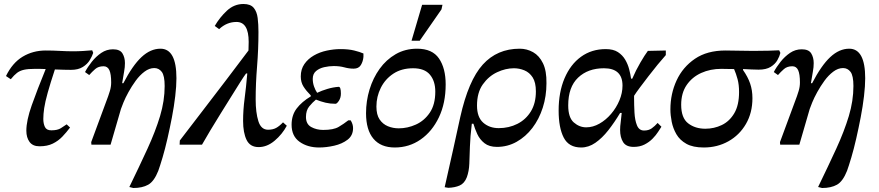

<svg xmlns="http://www.w3.org/2000/svg" viewBox="-20 -725 4404 962"><path d="M178 8Q144 8 128 -14Q112 -36 112 -70Q112 -121 139 -197.5Q166 -274 209 -379Q191 -380 176.5 -380Q162 -380 155 -380Q121 -380 100.5 -375.5Q80 -371 65.5 -360Q51 -349 34 -328L10 -344Q42 -410 93.5 -441Q145 -472 209 -472Q245 -472 280 -470Q315 -468 346 -468Q372 -468 395.5 -469.5Q419 -471 442 -473L447 -460Q442 -444 430 -424Q418 -404 395 -389.5Q372 -375 336 -375Q323 -375 301 -375.5Q279 -376 255 -377Q232 -307 219 -260.5Q206 -214 201.5 -183.5Q197 -153 197 -129Q197 -106 205 -89Q213 -72 237 -72Q268 -72 284.5 -82.5Q301 -93 314 -102L331 -86Q313 -62 292.5 -40.5Q272 -19 244.5 -5.5Q217 8 178 8Z M648 217 628 212Q679 107 719 20Q759 -67 782 -143.5Q805 -220 805 -294Q805 -346 790.5 -365Q776 -384 753 -384Q728 -384 704 -366Q680 -348 660 -320.5Q640 -293 624 -264Q608 -235 598.5 -211.5Q589 -188 586 -179L534 0H438L437 -13L522 -243Q524 -248 530.5 -269Q537 -290 537 -312Q537 -354 528 -373.5Q519 -393 499 -393Q473 -393 457 -379Q441 -365 427 -349L406 -364Q419 -389 440 -415.5Q461 -442 487.5 -460Q514 -478 546 -478Q581 -478 593.5 -457.5Q606 -437 606 -409Q606 -388 602 -367Q598 -346 592 -308H598Q644 -397 689 -439Q734 -481 784 -481Q864 -481 864 -333Q864 -294 858 -243Q852 -192 841.5 -137.5Q831 -83 819 -30.5Q807 22 794.5 64Q782 106 773 131Q752 184 722.5 200.5Q693 217 648 217Z M1276 12Q1233 12 1215.5 -24Q1198 -60 1198 -119Q1198 -174 1205.5 -230.5Q1213 -287 1219 -357H1213Q1203 -344 1183.5 -313Q1164 -282 1138.5 -241Q1113 -200 1085.5 -156Q1058 -112 1033.5 -71Q1009 -30 992 0H880L881 -21Q935 -91 994.5 -169Q1054 -247 1113.5 -324.5Q1173 -402 1225 -472Q1226 -494 1226 -515Q1226 -615 1165 -615Q1116 -615 1078 -579L1056 -595Q1081 -638 1117 -671.5Q1153 -705 1200 -705Q1235 -705 1251 -686Q1267 -667 1271 -635Q1275 -603 1275 -565Q1275 -478 1268 -392Q1261 -306 1261 -227Q1261 -161 1274.5 -118Q1288 -75 1323 -75Q1347 -75 1363.5 -84Q1380 -93 1398 -112L1417 -95Q1394 -52 1356 -20Q1318 12 1276 12Z M1579 14Q1521 14 1481 -14.5Q1441 -43 1441 -100Q1441 -148 1466.5 -181.5Q1492 -215 1537 -242V-247Q1514 -270 1500.5 -291.5Q1487 -313 1487 -342Q1487 -378 1505 -404Q1523 -430 1552.5 -447Q1582 -464 1617.5 -471.5Q1653 -479 1686 -479Q1726 -479 1754.5 -472Q1783 -465 1801 -457V-440Q1799 -417 1788 -399Q1777 -381 1752 -381Q1729 -381 1705.5 -387.5Q1682 -394 1652 -394Q1629 -394 1604.5 -388.5Q1580 -383 1563.5 -369Q1547 -355 1547 -330Q1547 -310 1553.5 -291.5Q1560 -273 1569 -260Q1592 -271 1620.5 -279.5Q1649 -288 1677 -290Q1688 -290 1688 -256Q1688 -235 1678 -220Q1668 -205 1661 -205Q1634 -205 1611 -210.5Q1588 -216 1563 -226Q1546 -212 1529.5 -192Q1513 -172 1513 -139Q1513 -103 1539.5 -88.5Q1566 -74 1599 -74Q1651 -74 1676.5 -89Q1702 -104 1725 -122H1737Q1749 -103 1749 -83Q1749 -46 1721.5 -25Q1694 -4 1654.5 5Q1615 14 1579 14Z M1958 14Q1888 14 1851 -30Q1814 -74 1814 -158Q1814 -219 1831.5 -276.5Q1849 -334 1882 -380Q1915 -426 1962.5 -453.5Q2010 -481 2070 -481Q2146 -481 2179.5 -432Q2213 -383 2213 -302Q2213 -208 2179 -137Q2145 -66 2087.5 -26Q2030 14 1958 14ZM1978 -82Q2022 -82 2064 -101Q2106 -120 2133.5 -160.5Q2161 -201 2161 -266Q2161 -319 2134 -351Q2107 -383 2050 -383Q1992 -383 1951 -356Q1910 -329 1888 -285Q1866 -241 1866 -191Q1866 -150 1882 -126.5Q1898 -103 1923.5 -92.5Q1949 -82 1978 -82ZM2083 -521H2042L2095 -701H2197L2192 -678Z M2226 216 2208 213Q2231 114 2250.5 24Q2270 -66 2286 -138Q2327 -322 2399 -401.5Q2471 -481 2584 -481Q2620 -481 2651 -463.5Q2682 -446 2700.5 -408Q2719 -370 2718 -308Q2718 -243 2699.5 -185.5Q2681 -128 2647.5 -84Q2614 -40 2568.5 -14.5Q2523 11 2470 11Q2431 11 2407.5 -7.5Q2384 -26 2371.5 -53Q2359 -80 2352 -105H2344Q2336 -40 2334.5 9Q2333 58 2331.5 95.5Q2330 133 2319 163Q2307 194 2283 204.5Q2259 215 2226 216ZM2479 -83Q2530 -83 2572.5 -104.5Q2615 -126 2640 -167Q2665 -208 2665 -267Q2665 -312 2649 -337Q2633 -362 2607.5 -372.5Q2582 -383 2555 -383Q2513 -383 2470.5 -363Q2428 -343 2399 -302Q2370 -261 2370 -196Q2370 -138 2401 -110.5Q2432 -83 2479 -83Z M2892 14Q2830 14 2804.5 -35.5Q2779 -85 2779 -171Q2779 -263 2808.5 -332.5Q2838 -402 2891 -440.5Q2944 -479 3015 -479Q3053 -479 3076 -464Q3099 -449 3112.5 -426Q3126 -403 3132.5 -377.5Q3139 -352 3142 -331H3148Q3166 -373 3188.5 -411.5Q3211 -450 3226 -470L3316 -472V-449Q3298 -429 3275 -401Q3252 -373 3229 -343Q3206 -313 3186.5 -287Q3167 -261 3157 -245V-244Q3157 -241 3157 -233Q3157 -199 3159 -161Q3161 -123 3171.5 -97Q3182 -71 3207 -71Q3230 -71 3245.5 -82Q3261 -93 3275 -109L3294 -90Q3288 -81 3277.5 -64.5Q3267 -48 3250 -30.5Q3233 -13 3209.5 -1Q3186 11 3155 11Q3117 11 3102 -13Q3087 -37 3087 -74Q3087 -92 3090 -113Q3093 -134 3095 -159H3087Q3059 -112 3028 -72.5Q2997 -33 2963 -9.5Q2929 14 2892 14ZM2917 -87Q2951 -87 2983.5 -105.5Q3016 -124 3042 -154.5Q3068 -185 3083.5 -222Q3099 -259 3099 -296Q3099 -383 3006 -383Q2926 -383 2876.5 -336Q2827 -289 2827 -197Q2827 -136 2855 -111.5Q2883 -87 2917 -87Z M3506 14Q3452 14 3419 -4.5Q3386 -23 3369 -52.5Q3352 -82 3345.5 -115Q3339 -148 3339 -177Q3339 -255 3370 -322Q3401 -389 3462 -430.5Q3523 -472 3615 -472Q3643 -472 3682.5 -471Q3722 -470 3754 -470Q3804 -470 3832.5 -471Q3861 -472 3884 -473L3890 -460Q3886 -443 3875 -423.5Q3864 -404 3841.5 -390Q3819 -376 3781 -376Q3765 -376 3745 -377Q3725 -378 3703 -379V-374Q3727 -340 3738.5 -306.5Q3750 -273 3750 -233Q3750 -160 3717.5 -104Q3685 -48 3629.5 -17Q3574 14 3506 14ZM3658 -379Q3639 -379 3622 -379.5Q3605 -380 3594 -380Q3539 -380 3493.5 -359.5Q3448 -339 3420.5 -299Q3393 -259 3393 -200Q3393 -134 3428 -107Q3463 -80 3514 -80Q3558 -80 3596.5 -98.5Q3635 -117 3659 -157.5Q3683 -198 3683 -264Q3683 -301 3675.5 -328.5Q3668 -356 3658 -379Z M4099 217 4079 212Q4130 107 4170 20Q4210 -67 4233 -143.5Q4256 -220 4256 -294Q4256 -346 4241.5 -365Q4227 -384 4204 -384Q4179 -384 4155 -366Q4131 -348 4111 -320.5Q4091 -293 4075 -264Q4059 -235 4049.5 -211.5Q4040 -188 4037 -179L3985 0H3889L3888 -13L3973 -243Q3975 -248 3981.5 -269Q3988 -290 3988 -312Q3988 -354 3979 -373.5Q3970 -393 3950 -393Q3924 -393 3908 -379Q3892 -365 3878 -349L3857 -364Q3870 -389 3891 -415.5Q3912 -442 3938.5 -460Q3965 -478 3997 -478Q4032 -478 4044.5 -457.5Q4057 -437 4057 -409Q4057 -388 4053 -367Q4049 -346 4043 -308H4049Q4095 -397 4140 -439Q4185 -481 4235 -481Q4315 -481 4315 -333Q4315 -294 4309 -243Q4303 -192 4292.5 -137.5Q4282 -83 4270 -30.5Q4258 22 4245.5 64Q4233 106 4224 131Q4203 184 4173.5 200.5Q4144 217 4099 217Z"/></svg>

Font: STIX Two Text Medium
Style: Italic
Weight: 500
Italic angle: -12°
Designer: Ross Mills, John Hudson & Paul Hanslow, Tiro Typeworks Ltd; with prior portions MicroPress Inc. and Coen Hoffman, Elsevi
Foundry: Tiro Typeworks Ltd
Version: Version 2.13 b171